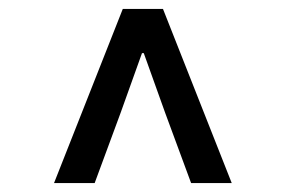

<svg xmlns="http://www.w3.org/2000/svg" viewBox="-20 -690 640 430"><path d="M101 -280 255 -670H345L499 -280H408L350 -437L302 -571H298L250 -437L192 -280Z"/></svg>

Font: Source Code Pro ExtraLight SemiBold
Style: Italic
Weight: 600
Italic angle: -11°
Monospace: yes
Version: Version 1.016;hotconv 1.0.116;makeotfexe 2.5.65601